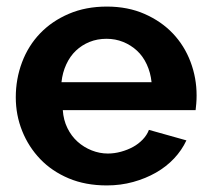

<svg xmlns="http://www.w3.org/2000/svg" viewBox="-20 -554 639 584"><path d="M305 10Q240 10 189 -11.5Q138 -33 102.5 -70Q67 -107 47.5 -155.5Q28 -204 28 -258Q28 -314 47 -364.5Q66 -415 102 -452.5Q138 -490 189.5 -512Q241 -534 305 -534Q369 -534 420 -511.5Q471 -489 506 -452Q541 -415 559.5 -366Q578 -317 578 -264Q578 -251 577 -239Q576 -227 575 -219H171Q173 -189 185 -164.5Q197 -140 216 -123Q235 -106 259 -96.5Q283 -87 308 -87Q328 -87 348 -92.5Q368 -98 384.5 -107Q401 -116 414 -129.5Q427 -143 433 -159L547 -127Q533 -97 509.5 -72Q486 -47 454.5 -29Q423 -11 385 -0.5Q347 10 305 10ZM441 -304Q438 -333 426.5 -358Q415 -383 396.5 -400Q378 -417 354.5 -426.5Q331 -436 304 -436Q276 -436 252.5 -426.5Q229 -417 211 -400Q193 -383 181.5 -358Q170 -333 167 -304Z"/></svg>

Font: Rising Sun
Style: Bold
Weight: 700
Designer: Matt McInerney, Pablo Impallari, Rodrigo Fuenzalida (Raleway font), Stephen Hutchings (Greek), Cristiano Sobral (main ch
Foundry: The Rising Sun Project Authors
Version: Version 4.327; ttfautohint (v1.8.4.7-5d5b-dirty)